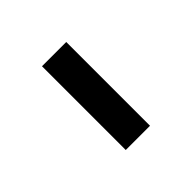

<svg xmlns="http://www.w3.org/2000/svg" viewBox="15 -915 470 470"><g transform="rotate(45 250.0 -680.0)"><path d="M105 -638V-722H395V-638Z"/></g></svg>

Font: Literata 72pt SemiBold
Style: Regular
Weight: 600
Designer: Latin by Veronika Burian and Jose Scaglione. Greek by Irene Vlachou. Cyrillic by Vera Evstafieva.
Foundry: TypeTogether
Version: Version 3.002